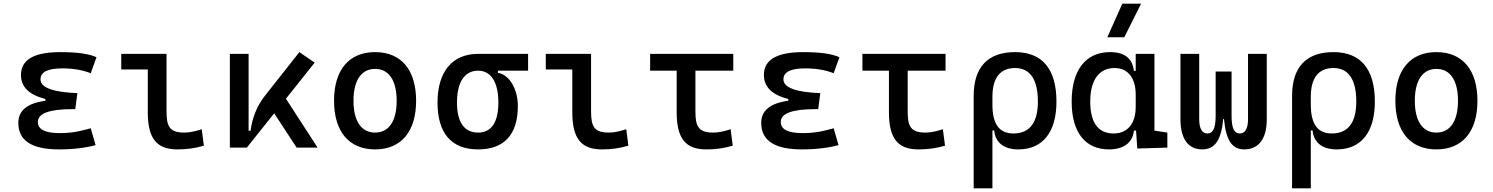

<svg xmlns="http://www.w3.org/2000/svg" viewBox="-20 -815 8243 1060"><path d="M305.7 9.8C387.2 9.8 455.6 0.5 507.8 -13.7L481 -106.9C439 -95.7 390.1 -80.1 309.6 -80.1C229 -80.1 189 -100.6 189 -141.6C189 -189 252.4 -212.4 379.9 -212.4H395.5L407.2 -300.8C271 -306.2 203.6 -331.5 203.6 -377C203.6 -417.5 243.7 -437.5 324.2 -437.5C383.8 -437.5 435.5 -428.7 481 -410.6L512.7 -499C471.7 -518.1 405.8 -527.3 313.5 -527.3C168 -527.3 95.7 -485.4 95.7 -401.4C95.7 -335.4 140.1 -291.5 230.5 -268.6V-258.8C130.4 -245.1 81.1 -204.6 81.1 -136.7C81.1 -38.6 155.3 9.8 305.7 9.8Z M959 9.8C1011.7 9.8 1055.2 3.9 1105.5 -10.7L1093.8 -101.6C1054.2 -88.9 1024.9 -83 998 -83C915 -83 899.4 -118.2 899.4 -200.2V-517.6H649.4V-431.6H795.9V-195.3C795.9 -51.8 843.8 9.8 959 9.8Z M1249 0H1342.8L1493.7 -189.5L1617.7 0H1733.4L1558.6 -270L1717.3 -469.2L1632.8 -527.3L1444.3 -288.6C1397.9 -230 1373 -165 1363.3 -93.3H1352.5V-517.6H1249Z M2050.8 9.8C2194.3 9.8 2277.3 -87.9 2277.3 -258.8C2277.3 -429.7 2194.3 -527.3 2050.8 -527.3C1907.2 -527.3 1824.2 -429.7 1824.2 -258.8C1824.2 -87.9 1907.2 9.8 2050.8 9.8ZM2050.8 -83C1974.6 -83 1931.6 -146.5 1931.6 -258.8C1931.6 -371.1 1974.6 -434.6 2050.8 -434.6C2127 -434.6 2169.9 -371.1 2169.9 -258.8C2169.9 -146.5 2127 -83 2050.8 -83Z M2619.6 9.8C2763.7 9.8 2838.9 -72.3 2838.9 -229.5C2838.9 -323.7 2792 -402.8 2729 -413.1V-424.8H2895.5V-517.6H2619.6C2477.5 -517.6 2395.5 -419.9 2395.5 -249C2395.5 -79.1 2472.2 9.8 2619.6 9.8ZM2619.6 -83C2543 -83 2502.9 -140.1 2502.9 -249C2502.9 -361.3 2544.9 -424.8 2619.6 -424.8C2690.9 -424.8 2731.4 -361.3 2731.4 -249C2731.4 -140.1 2692.9 -83 2619.6 -83Z M3302.7 9.8C3355.5 9.8 3398.9 3.9 3449.2 -10.7L3437.5 -101.6C3397.9 -88.9 3368.7 -83 3341.8 -83C3258.8 -83 3243.2 -118.2 3243.2 -200.2V-517.6H2993.2V-431.6H3139.6V-195.3C3139.6 -51.8 3187.5 9.8 3302.7 9.8Z M3878.9 9.8C3931.6 9.8 3975.1 3.9 4025.4 -10.7L4013.7 -101.6C3974.1 -88.9 3944.8 -83 3918 -83C3835 -83 3819.3 -118.2 3819.3 -200.2V-424.8H4028.3V-517.6H3569.3V-424.8H3715.8V-195.3C3715.8 -51.8 3763.7 9.8 3878.9 9.8Z M4407.2 9.8C4488.8 9.8 4557.1 0.5 4609.4 -13.7L4582.5 -106.9C4540.5 -95.7 4491.7 -80.1 4411.1 -80.1C4330.6 -80.1 4290.5 -100.6 4290.5 -141.6C4290.5 -189 4354 -212.4 4481.4 -212.4H4497.1L4508.8 -300.8C4372.6 -306.2 4305.2 -331.5 4305.2 -377C4305.2 -417.5 4345.2 -437.5 4425.8 -437.5C4485.4 -437.5 4537.1 -428.7 4582.5 -410.6L4614.3 -499C4573.2 -518.1 4507.3 -527.3 4415 -527.3C4269.5 -527.3 4197.3 -485.4 4197.3 -401.4C4197.3 -335.4 4241.7 -291.5 4332 -268.6V-258.8C4231.9 -245.1 4182.6 -204.6 4182.6 -136.7C4182.6 -38.6 4256.8 9.8 4407.2 9.8Z M5050.8 9.8C5103.5 9.8 5147 3.9 5197.3 -10.7L5185.5 -101.6C5146 -88.9 5116.7 -83 5089.8 -83C5006.8 -83 4991.2 -118.2 4991.2 -200.2V-424.8H5200.2V-517.6H4741.2V-424.8H4887.7V-195.3C4887.7 -51.8 4935.5 9.8 5050.8 9.8Z M5601.6 9.8C5735.8 9.8 5812.5 -84 5812.5 -253.9C5812.5 -433.6 5734.4 -527.3 5584 -527.3C5433.6 -527.3 5355.5 -444.3 5355.5 -285.6V224.6H5459V-94.7H5468.8C5475.1 -25.4 5525.9 9.8 5601.6 9.8ZM5459 -237.3V-281.2C5459 -385.3 5502 -439.5 5584 -439.5C5667 -439.5 5710 -376 5710 -253.9C5710 -137.7 5664.1 -78.1 5575.2 -78.1C5496.6 -78.1 5459 -129.9 5459 -237.3Z M6102.5 9.8C6180.7 9.8 6232.9 -24.9 6240.2 -93.8H6252L6258.8 4.9L6424.8 0V-83L6353.5 -93.8V-517.6H6250V-423.8H6240.2C6231.9 -493.2 6188.5 -527.3 6108.4 -527.3C5973.6 -527.3 5896.5 -427.7 5896.5 -253.9C5896.5 -84 5971.7 9.8 6102.5 9.8ZM6250 -224.6C6250 -132.3 6204.6 -78.1 6127.9 -78.1C6043 -78.1 5999 -137.7 5999 -253.9C5999 -372.1 6047.4 -439.5 6132.8 -439.5C6206.5 -439.5 6250 -385.3 6250 -293ZM6093.3 -609.4H6187L6279.8 -794.9H6176.3Z M6849.1 9.8C6930.2 9.8 6973.6 -50.3 6973.6 -156.2V-517.6H6870.1V-156.2C6870.1 -106.4 6854.5 -78.1 6824.7 -78.1C6794.9 -78.1 6779.3 -105 6779.3 -175.8V-419.9H6691.4V-175.8C6691.4 -105 6675.8 -78.1 6646 -78.1C6616.2 -78.1 6600.6 -106.4 6600.6 -156.2V-517.6H6497.1V-156.2C6497.1 -50.3 6539.1 9.8 6616.7 9.8C6687 9.8 6722.2 -40.5 6733.4 -158.2H6737.3C6748.5 -40.5 6781.7 9.8 6849.1 9.8Z M7359.4 9.8C7493.7 9.8 7570.3 -84 7570.3 -253.9C7570.3 -433.6 7492.2 -527.3 7341.8 -527.3C7191.4 -527.3 7113.3 -444.3 7113.3 -285.6V224.6H7216.8V-94.7H7226.6C7232.9 -25.4 7283.7 9.8 7359.4 9.8ZM7216.8 -237.3V-281.2C7216.8 -385.3 7259.8 -439.5 7341.8 -439.5C7424.8 -439.5 7467.8 -376 7467.8 -253.9C7467.8 -137.7 7421.9 -78.1 7333 -78.1C7254.4 -78.1 7216.8 -129.9 7216.8 -237.3Z M7910.2 9.8C8053.7 9.8 8136.7 -87.9 8136.7 -258.8C8136.7 -429.7 8053.7 -527.3 7910.2 -527.3C7766.6 -527.3 7683.6 -429.7 7683.6 -258.8C7683.6 -87.9 7766.6 9.8 7910.2 9.8ZM7910.2 -83C7834 -83 7791 -146.5 7791 -258.8C7791 -371.1 7834 -434.6 7910.2 -434.6C7986.3 -434.6 8029.3 -371.1 8029.3 -258.8C8029.3 -146.5 7986.3 -83 7910.2 -83Z"/></svg>

Font: Cascadia Mono NF
Style: Regular
Weight: 400
Monospace: yes
Designer: Aaron Bell
Foundry: Saja Typeworks
Version: Version 2404.023